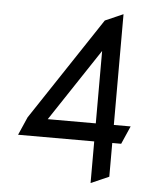

<svg xmlns="http://www.w3.org/2000/svg" viewBox="-53 -783 668 828"><g transform="rotate(5 281.0 -369.0)"><path d="M370.1 -180.2H40.5L74.7 -258.3L370.1 -703.6L448.2 -737.8V-258.3H521L486.8 -180.2H448.2V-34.2L370.1 0ZM370.1 -258.3V-571.8L162.1 -258.3Z"/></g></svg>

Font: NovaMono
Style: Regular
Weight: 400
Monospace: yes
Version: Version 1.2